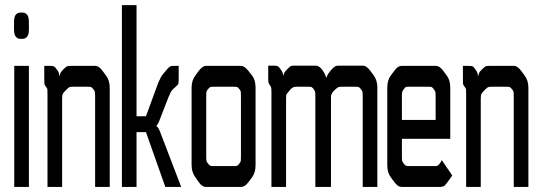

<svg xmlns="http://www.w3.org/2000/svg" viewBox="-20 -736 2114 756"><path d="M93.8 -646.5Q93.8 -646.5 93.8 -623Q93.8 -602.5 88.9 -594.7L86.9 -591.8L83 -587.9Q78.1 -583 66.4 -583H62.5Q50.8 -583 45.9 -587.9L42 -591.8L40 -594.7Q35.2 -602.5 35.2 -623Q35.2 -623 35.2 -646.5Q35.2 -667 40 -674.8L42 -677.7L45.9 -681.6Q50.8 -686.5 62.5 -686.5H66.4Q78.1 -686.5 83 -681.6L86.9 -677.7L88.9 -674.8Q93.8 -667 93.8 -646.5ZM93.8 -476.6V0H36.1V-476.6Z M154.3 -476.6H178.7Q189.5 -476.6 193.4 -474.1Q197.3 -471.7 204.1 -461.9Q213.9 -449.2 212.9 -438.5H215.8Q215.8 -450.2 228.5 -461.9Q239.3 -472.7 243.2 -474.6Q247.1 -476.6 257.8 -476.6H355.5Q369.1 -476.6 383.8 -457L397.5 -438.5Q412.1 -418.9 412.1 -390.6V0H354.5V-355.5Q354.5 -370.1 353.5 -374.5Q352.5 -378.9 347.2 -385.3Q341.8 -391.6 338.9 -393.1Q335.9 -394.5 325.2 -394.5H267.6Q256.8 -394.5 252.9 -392.6Q249 -390.6 238.8 -380.4Q228.5 -370.1 226.6 -365.2Q224.6 -360.4 224.6 -345.7V0H167V-365.2Q167 -379.9 166.5 -384.3Q166 -388.7 160.6 -395Q155.3 -401.4 154.8 -405.8Q154.3 -410.2 154.3 -430.7Z M460 0V-715.8H517.6V-278.3H554.7L603.5 -411.1Q606.4 -418 614.3 -433.6Q616.2 -437.5 626 -449.2L636.7 -461.9Q642.6 -469.7 650.4 -474.6Q653.3 -476.6 667 -476.6H683.6V-439.5Q683.6 -414.1 682.6 -407.2Q681.6 -402.3 669.9 -392.6L663.1 -386.7Q656.2 -380.9 652.3 -373Q647.5 -362.3 642.6 -351.6L607.4 -260.7Q602.5 -248 596.7 -242.2V-238.3Q602.5 -236.3 610.4 -216.8L693.4 0H630.9L554.7 -215.8H517.6V0Z M791 -476.6H929.7Q942.4 -476.6 958 -457L972.7 -438.5Q986.3 -420.9 986.3 -390.6V-85.9Q986.3 -56.6 972.7 -38.1L958 -18.6Q944.3 0 929.7 0H791Q775.4 0 762.7 -18.6L749 -38.1Q734.4 -58.6 734.4 -85.9V-390.6Q734.4 -418.9 749 -438.5L762.7 -457Q777.3 -476.6 791 -476.6ZM928.7 -121.1V-355.5Q928.7 -370.1 928.2 -374.5Q927.7 -378.9 922.4 -385.3Q917 -391.6 914.1 -393.1Q911.1 -394.5 900.4 -394.5H821.3Q810.5 -394.5 807.6 -393.1Q804.7 -391.6 799.3 -385.3Q793.9 -378.9 793 -374.5Q792 -370.1 792 -355.5V-121.1Q792 -106.4 793 -102.5Q793.9 -98.6 799.3 -91.8Q804.7 -85 807.6 -83.5Q810.5 -82 821.3 -82H900.4Q911.1 -82 914.1 -83.5Q917 -85 922.4 -91.8Q927.7 -98.6 928.2 -102.5Q928.7 -106.4 928.7 -121.1Z M1263.7 -431.6H1266.6Q1267.6 -440.4 1277.3 -452.1L1286.1 -462.9Q1293 -470.7 1300.8 -475.6Q1304.7 -477.5 1315.4 -477.5H1409.2Q1422.9 -477.5 1437.5 -458L1451.2 -439.5Q1465.8 -419.9 1465.8 -391.6V0H1408.2V-355.5Q1408.2 -370.1 1407.2 -374.5Q1406.2 -378.9 1400.9 -385.3Q1395.5 -391.6 1392.6 -393.1Q1389.6 -394.5 1379.9 -394.5H1326.2Q1315.4 -394.5 1311.5 -392.6Q1307.6 -390.6 1296.9 -380.9Q1283.2 -367.2 1283.2 -355.5V0H1221.7V-355.5Q1221.7 -370.1 1220.7 -374.5Q1219.7 -378.9 1214.8 -385.3Q1210 -391.6 1206.5 -393.1Q1203.1 -394.5 1193.4 -394.5H1150.4Q1139.6 -394.5 1135.7 -392.6Q1127 -388.7 1121.1 -380.9Q1112.3 -369.1 1108.4 -365.2Q1106.4 -363.3 1106.4 -345.7V0H1048.8V-371.1Q1048.8 -385.7 1047.9 -390.1Q1046.9 -394.5 1042.5 -400.9Q1038.1 -407.2 1037.1 -411.6Q1036.1 -416 1036.1 -430.7V-477.5H1059.6Q1070.3 -477.5 1074.2 -475.1Q1078.1 -472.7 1085 -462.9Q1094.7 -450.2 1094.7 -439.5H1096.7Q1096.7 -449.2 1110.4 -462.9Q1121.1 -473.6 1124.5 -475.6Q1127.9 -477.5 1138.7 -477.5H1222.7Q1238.3 -477.5 1251 -458Q1262.7 -440.4 1263.7 -431.6Z M1719.7 -105.5 1760.7 -44.9 1743.2 -20.5Q1732.4 -5.9 1729.5 -3.9Q1721.7 0 1713.9 0Q1713.9 0 1560.5 0Q1546.9 0 1533.2 -18.6L1518.6 -38.1Q1504.9 -56.6 1504.9 -85.9V-390.6Q1504.9 -419.9 1518.6 -438.5L1533.2 -458Q1546.9 -476.6 1560.5 -476.6H1696.3Q1710.9 -476.6 1724.6 -458L1739.3 -438.5Q1752.9 -419.9 1752.9 -390.6V-189.5H1562.5V-121.1Q1562.5 -106.4 1563.5 -102.5Q1564.5 -98.6 1569.8 -91.8Q1575.2 -85 1578.1 -83.5Q1581.1 -82 1590.8 -82H1695.3Q1702.1 -82 1707 -86.9Q1714.8 -94.7 1719.7 -105.5ZM1695.3 -263.7V-355.5Q1695.3 -370.1 1694.3 -374Q1693.4 -377.9 1688 -384.8Q1682.6 -391.6 1680.2 -393.1Q1677.7 -394.5 1667 -394.5H1590.8Q1580.1 -394.5 1577.6 -393.1Q1575.2 -391.6 1569.8 -384.8Q1564.5 -377.9 1563.5 -373.5Q1562.5 -369.1 1562.5 -355.5V-263.7Z M1802.7 -476.6H1827.1Q1837.9 -476.6 1841.8 -474.1Q1845.7 -471.7 1852.5 -461.9Q1862.3 -449.2 1861.3 -438.5H1864.3Q1864.3 -450.2 1877 -461.9Q1887.7 -472.7 1891.6 -474.6Q1895.5 -476.6 1906.2 -476.6H2003.9Q2017.6 -476.6 2032.2 -457L2045.9 -438.5Q2060.5 -418.9 2060.5 -390.6V0H2002.9V-355.5Q2002.9 -370.1 2002 -374.5Q2001 -378.9 1995.6 -385.3Q1990.2 -391.6 1987.3 -393.1Q1984.4 -394.5 1973.6 -394.5H1916Q1905.3 -394.5 1901.4 -392.6Q1897.5 -390.6 1887.2 -380.4Q1877 -370.1 1875 -365.2Q1873 -360.4 1873 -345.7V0H1815.4V-365.2Q1815.4 -379.9 1814.9 -384.3Q1814.5 -388.7 1809.1 -395Q1803.7 -401.4 1803.2 -405.8Q1802.7 -410.2 1802.7 -430.7Z"/></svg>

Font: Vancouver Drive
Style: Regular
Weight: 400
Designer: Valery Zaveryaev
Foundry: Cyreal (www.cyreal.org)
Version: Version 1.06